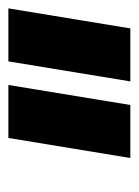

<svg xmlns="http://www.w3.org/2000/svg" viewBox="44 -812 334 463"><g transform="rotate(-90 211.5 -580.0)"><path d="M247.2 -433.2 295.5 -727.3H423.3L375 -433.2ZM62.5 -433.2 110.8 -727.3H238.6L190.3 -433.2Z"/></g></svg>

Font: Inter P Black
Style: Italic
Weight: 900
Italic angle: -9.40001°
Designer: Rasmus Andersson
Foundry: rsms
Version: Version 3.018;git-588b23468